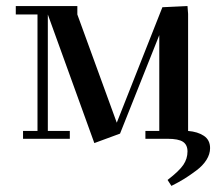

<svg xmlns="http://www.w3.org/2000/svg" viewBox="-20 -459 735 635"><path d="M32.2 -411.1V-439H235.8V-411.1L366.2 -53.2L517.1 -435.1L600.1 -439L602.1 -413.1V-25.9Q633.8 -23.4 654.3 -9.8Q674.8 3.9 674.8 30.8Q674.8 50.8 662.8 69.8Q650.9 88.9 628.9 105.2Q606.9 121.6 589.1 132.6Q571.3 143.6 546.9 155.8L534.2 136.2Q572.8 106.4 586.4 86.2Q600.1 65.9 600.1 42Q600.1 20 585.2 10Q570.3 0 534.2 0H460.9V-25.9H506.8V-342.8L377 -17.1L292 14.2L138.2 -411.1V-25.9H210.9V0H56.2V-25.9H104V-411.1Z"/></svg>

Font: Dehuti
Style: Bold
Weight: 700
Version: Version 1.2